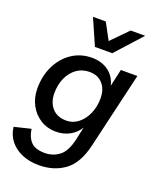

<svg xmlns="http://www.w3.org/2000/svg" viewBox="-181 -849 966 1168"><g transform="rotate(20 302.0 -265.5)"><path d="M212 215Q153 215 105 195Q57 175 26.5 137.5Q-4 100 -10 48L97 22Q104 74 132 103.5Q160 133 222 133Q273 133 314 103Q355 73 374 -10L392 -93Q369 -55 329.5 -33.5Q290 -12 241 -12Q185 -12 141 -39.5Q97 -67 71.5 -114.5Q46 -162 46 -222Q46 -304 78.5 -369.5Q111 -435 167.5 -472.5Q224 -510 297 -510Q358 -510 402 -478.5Q446 -447 460 -389L485 -500H592L477 -8Q449 113 380 164Q311 215 212 215ZM278 -97Q320 -97 354 -123.5Q388 -150 408 -195Q428 -240 428 -295Q428 -354 396.5 -389Q365 -424 312 -424Q264 -424 228.5 -398.5Q193 -373 173 -329Q153 -285 153 -229Q153 -171 185.5 -134Q218 -97 278 -97ZM289 -578 215 -746H298L355 -640L459 -746H553L401 -578Z"/></g></svg>

Font: Work Sans Medium
Style: Italic
Weight: 500
Italic angle: -13°
Designer: Wei Huang
Foundry: Wei Huang
Version: Version 2.012; ttfautohint (v1.8.3)